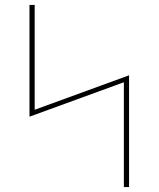

<svg xmlns="http://www.w3.org/2000/svg" viewBox="-20 -755 640 775"><path d="M480 0V-423L99 -284V-735H120V-312L501 -451V0Z"/></svg>

Font: Iosevka Curly Thin Extended
Style: Regular
Weight: 100
Width: 7
Monospace: yes
Designer: Belleve Invis
Foundry: Belleve Invis
Version: Version 11.1.0; ttfautohint (v1.8.3)